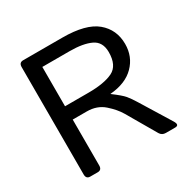

<svg xmlns="http://www.w3.org/2000/svg" viewBox="-157 -851 994 1001"><g transform="rotate(-30 340.5 -350.0)"><path d="M107.4 0Q83 0 83 -26.9V-673.3Q83 -700.2 107.4 -700.2H343.3Q484.4 -700.2 547.6 -647.5Q610.8 -594.7 610.8 -508.3Q610.8 -432.1 559.8 -380.4Q508.8 -328.6 414.6 -320.8V-319.8Q464.4 -282.7 480.5 -263.4Q496.6 -244.1 516.6 -211.4L627 -32.2Q647 0 618.2 0H562.5Q539.6 0 528.3 -19L426.8 -193.4Q404.8 -231 363.8 -267.1Q322.8 -303.2 261.7 -303.2H176.8V-26.9Q176.8 0 152.3 0ZM176.8 -383.3H317.9Q413.1 -383.3 464.4 -408.4Q515.6 -433.6 515.6 -514.2Q515.6 -575.7 468.8 -597.9Q421.9 -620.1 341.3 -620.1H176.8Z"/></g></svg>

Font: Istok
Style: Regular
Weight: 500
Designer: Andrey V. Panov
Foundry: Andrey V. Panov
Version: Version 1.0.3